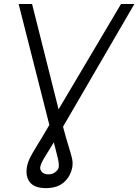

<svg xmlns="http://www.w3.org/2000/svg" viewBox="-20 -752 709 985"><path d="M75.6 -731.5H144.5L280.5 -191.1L600.9 -731.5H669.4L303.3 -101.9Q311.8 -68.5 319.4 -43Q327.1 -17.4 333.1 2.1Q344.1 38 349.3 60Q354.4 82 351.2 103.7Q342.3 153.1 308.1 183.1Q273.8 213.1 215.6 213.1Q157.3 213.1 133.5 183.1Q109.7 153.1 118.3 103.7Q122.9 79.2 134.8 55.8Q146.7 32.3 169.2 -3.9Q191.8 -40.1 228.3 -102.6L233.3 -110.8ZM256 -21.7Q225.1 28.4 207.2 57.9Q189.3 87.4 186.4 105.5Q184.7 120.4 196.4 131.6Q208.1 142.8 228.3 142.4Q248.2 142.8 263.5 131.2Q278.8 119.7 281.2 105.5Q283.4 89.5 278.4 66.6Q273.4 43.7 263.1 5.3Q261.4 -1.1 259.6 -7.8Q257.8 -14.6 256 -21.7Z"/></svg>

Font: Inter UI Light
Style: Italic
Weight: 300
Italic angle: 9.39999°
Designer: Rasmus Andersson
Foundry: rsms
Version: 3.2;8d6f07862